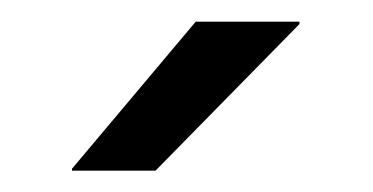

<svg xmlns="http://www.w3.org/2000/svg" viewBox="-20 -709 350 180"><path d="M163.5 -688.7H260.7V-686.4L125.8 -549H47.5V-550.8Z"/></svg>

Font: Anek Gurmukhi Medium SemiExpanded
Style: Regular
Weight: 500
Width: 6
Version: Version 1.003